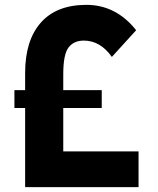

<svg xmlns="http://www.w3.org/2000/svg" viewBox="-20 -767 646 787"><path d="M83 0V-324.2H39.1V-397.5H83V-467.3Q83 -600.6 146.5 -673.3Q210.9 -747.1 334 -747.1Q455.6 -747.1 538.1 -643.1L438.5 -533.7Q391.1 -600.6 323.7 -600.6Q282.7 -600.6 261 -572.5Q239.3 -544.4 239.3 -462.9V-397.5H397V-324.2H239.3V-146.5H547.9V0Z"/></svg>

Font: New Shape
Style: Bold
Weight: 700
Designer: Wojciech Kalinowski "wmk69" (wmk69@o2.pl)
Foundry: Wojciech Kalinowski "wmk69" (wmk69@o2.pl)
Version: Version 2.1.1; 2021-05-14